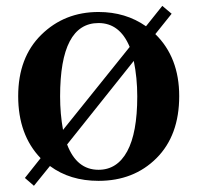

<svg xmlns="http://www.w3.org/2000/svg" viewBox="-20 -591 660 644"><path d="M428.7 -386.7 205.1 -106.4Q237.3 -21.5 310.5 -21.5Q373 -21.5 406.7 -83.5Q440.4 -145.5 440.4 -267.6Q440.4 -330.1 428.7 -386.7ZM191.4 -155.3 415 -433.6Q381.8 -513.7 310.5 -513.7Q181.6 -513.7 181.6 -267.6Q181.6 -209 191.4 -155.3ZM555.7 -544.9 501 -476.6Q581.1 -398.4 581.1 -268.6Q581.1 -136.7 504.9 -60.5Q428.7 15.6 310.5 15.6Q214.8 15.6 147.5 -34.2L93.8 32.2L63.5 5.9L116.2 -60.5Q41 -138.7 41 -268.6Q41 -398.4 118.7 -474.6Q196.3 -550.8 310.5 -550.8Q401.4 -550.8 469.7 -502.9L524.4 -571.3Z"/></svg>

Font: GenYoMin TW TTF Bold
Style: Regular
Weight: 700
Version: Version 1.300